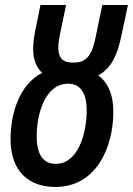

<svg xmlns="http://www.w3.org/2000/svg" viewBox="-20 -734 529 764"><path d="M200 10C364 10 431 -149 431 -289C431 -359 409 -406 371 -434C418 -460 445 -506 462 -587L489 -714H387L361 -588C347 -520 328 -484 272 -485C231 -484 212 -502 212 -546C212 -560 215 -579 219 -600L243 -714H141L120 -611C115 -587 112 -558 112 -539C112 -496 125 -465 148 -444C59 -400 22 -285 22 -180C22 -52 95 10 200 10ZM202 -82C154 -82 126 -116 126 -192C126 -281 160 -401 251 -401C299 -401 325 -365 325 -294C325 -204 291 -82 202 -82Z"/></svg>

Font: Noto Sans UI Condensed Medium
Style: Italic
Weight: 500
Width: 3
Italic angle: -12°
Designer: Monotype Design Team
Foundry: Monotype Imaging Inc.
Version: Version 1.901